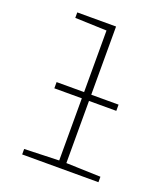

<svg xmlns="http://www.w3.org/2000/svg" viewBox="-139 -859 840 958"><g transform="rotate(20 281.5 -380.0)"><path d="M90 0H495V-29L312 -35V-365H457V-398H312V-760H106V-731L274 -725V-398H128V-365H274V-35L90 -29Z"/></g></svg>

Font: Noto Sans Mono SemiCondensed ExtraLight
Style: Regular
Weight: 200
Width: 4
Designer: Monotype Design Team
Foundry: Monotype Imaging Inc.
Version: Version 2.014